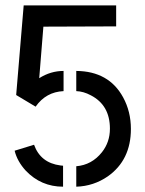

<svg xmlns="http://www.w3.org/2000/svg" viewBox="-20 -704 548 724"><path d="M41 -345.7 69.3 -683.6H418V-604.5L143.6 -603.5L127.9 -409.2Q170.9 -436.5 219.7 -436.5V-360.4Q153.3 -357.4 114.3 -301.8ZM267.6 0V-77.1Q326.2 -82 364.3 -129.9Q394.5 -168 394.5 -218.8Q394.5 -307.6 322.3 -344.7Q294.9 -359.4 267.6 -360.4V-436.5Q390.6 -435.5 444.3 -336.9Q473.6 -283.2 473.6 -217.8Q473.6 -100.6 386.7 -39.1Q333 -2 267.6 0ZM35.2 -135.7 108.4 -158.2Q132.8 -89.8 208 -80.1Q212.9 -79.1 217.8 -79.1V0Q134.8 0 77.1 -60.5Q44.9 -95.7 35.2 -135.7Z"/></svg>

Font: Post No Bills Colombo
Style: SemiBold
Weight: 700
Designer: Kosala Senevirathne, Siva Puranthara, Lasantha Premarathna, Tharique Azeez
Foundry: Mooniak
Version: Version 1.220 ; ttfautohint (v1.5)